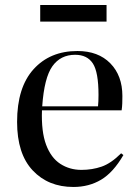

<svg xmlns="http://www.w3.org/2000/svg" viewBox="-20 -730 549 764"><path d="M272 14Q172 14 110 -52Q48 -118 48 -245Q48 -382 113.5 -454.5Q179 -527 288 -527Q371 -527 419 -478Q467 -429 467 -348Q467 -332 466.5 -318.5Q466 -305 464 -291H147Q144 -206 163.5 -154Q183 -102 220 -78Q257 -54 304 -54Q347 -54 384.5 -67Q422 -80 462 -120L471 -113Q431 -44 382.5 -15Q334 14 272 14ZM148 -307H370Q371 -316 371.5 -327.5Q372 -339 372 -352Q372 -443 349.5 -477.5Q327 -512 279 -512Q221 -512 188.5 -466.5Q156 -421 148 -307ZM140 -644V-710H404V-644Z"/></svg>

Font: Literata 72pt
Style: Regular
Weight: 400
Designer: Latin by Veronika Burian and Jose Scaglione. Greek by Irene Vlachou. Cyrillic by Vera Evstafieva.
Foundry: TypeTogether
Version: Version 3.002